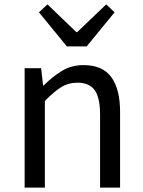

<svg xmlns="http://www.w3.org/2000/svg" viewBox="-20 -853 650 873"><path d="M92 0V-543H167L176 -464H178Q217 -503 260.5 -530Q304 -557 360 -557Q446 -557 486 -502.5Q526 -448 526 -344V0H435V-332Q435 -409 410.5 -443Q386 -477 332 -477Q290 -477 257 -456Q224 -435 184 -394V0ZM284 -642 157 -797 196 -833 327 -707H331L463 -833L501 -797L374 -642Z"/></svg>

Font: Noto Sans TC
Style: Regular
Weight: 400
Designer: Ryoko NISHIZUKA  (kana, bopomofo & ideographs); Paul D. Hunt (Latin, Greek & Cyrillic); Sandoll Communications , Soo-you
Foundry: Adobe
Version: Version 2.004-H2;hotconv 1.0.118;makeotfexe 2.5.65603